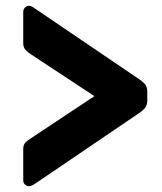

<svg xmlns="http://www.w3.org/2000/svg" viewBox="-20 -648 556 661"><path d="M80 -7Q72 -7 66 -12.5Q60 -18 60 -27V-135Q60 -151 69 -159Q78 -167 88 -173L305 -317L88 -460Q78 -466 69 -475Q60 -484 60 -499V-607Q60 -616 66 -622Q72 -628 80 -628Q84 -628 88.5 -626Q93 -624 97 -621L458 -376Q473 -366 480 -357Q487 -348 487 -332V-302Q487 -287 480 -277.5Q473 -268 458 -258L97 -13Q93 -11 88.5 -9Q84 -7 80 -7Z"/></svg>

Font: Rubik Light
Style: Bold
Weight: 700
Version: Version 2.104